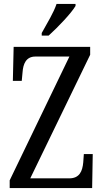

<svg xmlns="http://www.w3.org/2000/svg" viewBox="-20 -951 523 971"><path d="M191 -784V-771H226C274 -814 342 -886 362 -921V-931H266C251 -886 219 -835 191 -784ZM29 0H446L449 -172H404L401 -130C397 -85 382 -49 330 -49H133L436 -674V-714H49L45 -542H90L94 -585C97 -627 111 -665 159 -665H331L29 -39Z"/></svg>

Font: Noto Serif Myanmar ExtCond
Style: Regular
Weight: 400
Width: 2
Designer: Ben Mitchell and the Monotype Design Team
Foundry: Monotype Imaging Inc.
Version: Version 2.106